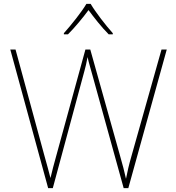

<svg xmlns="http://www.w3.org/2000/svg" viewBox="-20 -969 909 989"><path d="M447 -949H425C401 -908 346 -839 309 -798V-792H330C367 -829 408 -879 436 -917C464 -879 503 -829 540 -792H561V-798C524 -839 471 -908 447 -949ZM839 -714H812L658 -168C643 -116 637 -88 629 -48C620 -88 613 -116 598 -168L445 -714H420L271 -171C257 -121 249 -90 240 -52C231 -90 221 -121 208 -170L60 -714H33L228 0H252L415 -604C421 -627 425 -641 431 -675C439 -639 446 -620 456 -582L617 0H641Z"/></svg>

Font: Noto Sans Arabic Thin
Style: Regular
Weight: 100
Designer: Monotype Design Team, Nadine Chahine, Nizar Qandah and Khaled Hosny
Foundry: Monotype Imaging Inc.
Version: Version 2.012